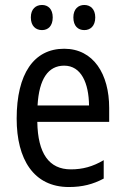

<svg xmlns="http://www.w3.org/2000/svg" viewBox="-20 -742 502 772"><path d="M104 -672C104 -637 124 -621 149 -621C173 -621 192 -637 192 -672C192 -706 173 -722 149 -722C124 -722 104 -706 104 -672ZM275 -672C275 -637 294 -621 319 -621C343 -621 363 -637 363 -672C363 -706 343 -722 319 -722C295 -722 275 -706 275 -672ZM238 -546C116 -546 47 -445 47 -265C47 -102 115 10 257 10C311 10 354 -1 397 -24V-98C353 -72 312 -61 265 -61C177 -61 132 -125 130 -252H419V-308C419 -444 356 -546 238 -546ZM238 -478C307 -478 337 -407 338 -318H131C137 -425 174 -478 238 -478Z"/></svg>

Font: Noto Sans Arabic UI Cn
Style: Regular
Weight: 400
Width: 3
Designer: Monotype Design Team, Nadine Chahine and Nizar Qandah
Foundry: Monotype Imaging Inc.
Version: Version 2.010